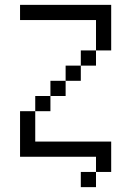

<svg xmlns="http://www.w3.org/2000/svg" viewBox="-20 -645 540 790"><path d="M437.5 -437.5H375V-562.5H62.5V-625H437.5ZM62.5 -187.5H125V-62.5H437.5V62.5H375V0H62.5ZM125 -250H187.5V-187.5H125ZM187.5 -312.5H250V-250H187.5ZM250 -375H312.5V-312.5H250ZM312.5 62.5H375V125H312.5ZM312.5 -437.5H375V-375H312.5Z"/></svg>

Font: ChillBitmapSE 16px
Style: Regular
Weight: 400
Designer: Designed by Warren2060
Foundry: ChillType
Version: Version 1.000